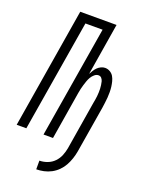

<svg xmlns="http://www.w3.org/2000/svg" viewBox="-171 -818 842 1103"><g transform="rotate(20 250.0 -266.5)"><path d="M194 202V149Q218 149 242 140Q266 131 283.5 113Q301 95 310.5 71.5Q320 48 324 24L372 -269Q374 -280 376 -291Q378 -302 379 -313.5Q380 -325 380.5 -336Q381 -347 380.5 -358Q380 -369 378.5 -380Q377 -391 374.5 -401Q372 -411 365 -419.5Q358 -428 346 -428Q333 -428 321.5 -418Q310 -408 303 -396Q296 -384 291.5 -371Q287 -358 283 -345Q279 -332 276 -319Q273 -306 271 -293L223 0H165L278 -682H173L60 0H1L122 -735H344L292 -417Q298 -428 305 -439.5Q312 -451 321 -460Q330 -469 342.5 -475Q355 -481 367 -481Q384 -481 398 -472.5Q412 -464 419.5 -451Q427 -438 431 -422.5Q435 -407 437 -391Q439 -375 439 -359Q439 -343 438 -326.5Q437 -310 434.5 -293Q432 -276 430 -260L383 24Q379 47 371.5 69.5Q364 92 352.5 113Q341 134 323.5 151.5Q306 169 284.5 180.5Q263 192 239.5 197Q216 202 194 202Z"/></g></svg>

Font: Iosevka Light
Style: Italic
Weight: 300
Italic angle: -9°
Monospace: yes
Designer: Belleve Invis
Foundry: Belleve Invis
Version: Version 32.5.0; ttfautohint (v1.8.4)